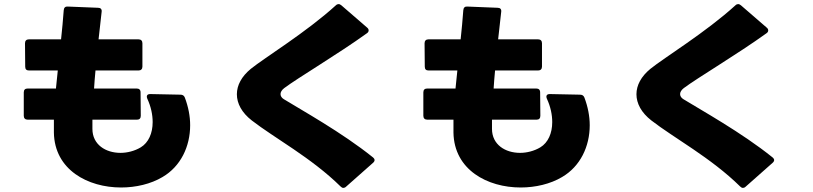

<svg xmlns="http://www.w3.org/2000/svg" viewBox="-20 -847 3970 937"><path d="M773 17C862 -35 908 -132 908 -236C908 -280 899 -326 882 -371C878 -381 871 -385 860 -385L713 -388C698 -388 693 -379 699 -365C717 -326 725 -287 725 -251C725 -197 705 -151 667 -128C637 -110 601 -101 568 -101C496 -101 431 -141 431 -218C431 -233 431 -248 431 -263H649C661 -263 667 -270 667 -282L666 -396C666 -409 659 -415 647 -415H439C441 -444 443 -473 446 -503H656C668 -503 675 -510 675 -522V-636C675 -648 668 -655 656 -655H461C466 -700 471 -745 476 -789C478 -802 471 -809 459 -809L311 -815C299 -816 292 -810 291 -797C288 -752 283 -704 278 -655H121C109 -655 102 -648 102 -636L103 -522C103 -509 109 -503 122 -503H262C259 -473 256 -444 253 -415H115C103 -415 96 -409 96 -396V-282C96 -270 103 -263 115 -263H243C243 -241 243 -220 243 -200C246 -18 409 68 571 68C643 68 716 51 773 17Z M1669 64 1800 -52C1805 -56 1808 -61 1808 -66C1808 -70 1805 -75 1800 -79C1650 -200 1446 -313 1365 -363C1355 -369 1349 -378 1349 -388C1349 -397 1355 -408 1367 -417C1432 -466 1631 -584 1771 -685C1777 -689 1779 -694 1779 -699C1779 -703 1777 -708 1772 -712L1646 -821C1641 -825 1637 -827 1632 -827C1628 -827 1623 -825 1619 -821C1474 -689 1272 -566 1204 -511C1159 -474 1136 -431 1136 -387C1136 -342 1160 -297 1209 -259C1317 -175 1500 -77 1642 63C1647 68 1651 70 1656 70C1660 70 1665 68 1669 64Z M2723 17C2812 -35 2858 -132 2858 -236C2858 -280 2849 -326 2832 -371C2828 -381 2821 -385 2810 -385L2663 -388C2648 -388 2643 -379 2649 -365C2667 -326 2675 -287 2675 -251C2675 -197 2655 -151 2617 -128C2587 -110 2551 -101 2518 -101C2446 -101 2381 -141 2381 -218C2381 -233 2381 -248 2381 -263H2599C2611 -263 2617 -270 2617 -282L2616 -396C2616 -409 2609 -415 2597 -415H2389C2391 -444 2393 -473 2396 -503H2606C2618 -503 2625 -510 2625 -522V-636C2625 -648 2618 -655 2606 -655H2411C2416 -700 2421 -745 2426 -789C2428 -802 2421 -809 2409 -809L2261 -815C2249 -816 2242 -810 2241 -797C2238 -752 2233 -704 2228 -655H2071C2059 -655 2052 -648 2052 -636L2053 -522C2053 -509 2059 -503 2072 -503H2212C2209 -473 2206 -444 2203 -415H2065C2053 -415 2046 -409 2046 -396V-282C2046 -270 2053 -263 2065 -263H2193C2193 -241 2193 -220 2193 -200C2196 -18 2359 68 2521 68C2593 68 2666 51 2723 17Z M3619 64 3750 -52C3755 -56 3758 -61 3758 -66C3758 -70 3755 -75 3750 -79C3600 -200 3396 -313 3315 -363C3305 -369 3299 -378 3299 -388C3299 -397 3305 -408 3317 -417C3382 -466 3581 -584 3721 -685C3727 -689 3729 -694 3729 -699C3729 -703 3727 -708 3722 -712L3596 -821C3591 -825 3587 -827 3582 -827C3578 -827 3573 -825 3569 -821C3424 -689 3222 -566 3154 -511C3109 -474 3086 -431 3086 -387C3086 -342 3110 -297 3159 -259C3267 -175 3450 -77 3592 63C3597 68 3601 70 3606 70C3610 70 3615 68 3619 64Z"/></svg>

Font: LINE Seed JP App_OTF ExtraBold
Style: Regular
Weight: 800
Designer: LINE & Fontrix & Fontworks
Version: Version 1.013